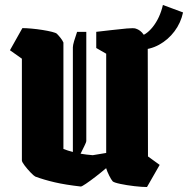

<svg xmlns="http://www.w3.org/2000/svg" viewBox="-20 -738 756 772"><path d="M68 -502 20 -536 70 -625Q85 -625 107 -623Q129 -621 151 -617.5Q173 -614 189 -610Q205 -606 209 -602Q216 -595 223.5 -585.5Q231 -576 235 -567V-139Q253 -132 273 -127V-548Q273 -556 278 -573Q283 -590 290 -610H327V-172Q327 -166 319.5 -151.5Q312 -137 304 -120Q327 -116 353 -114L407 -123V-522L367 -545V-610Q394 -613 428 -617Q462 -621 490 -623.5Q518 -626 526 -623Q545 -617 557.5 -599Q570 -581 574 -572L575 -109L622 -75L571 14Q551 14 520.5 10.5Q490 7 464 1.5Q438 -4 433 -9Q427 -16 419 -32Q411 -48 407 -61V-62Q387 -45 365 -28Q343 -11 326 0.5Q309 12 305 12Q243 5 200 -5Q157 -15 122 -28Q116 -31 103 -44.5Q90 -58 79 -72.5Q68 -87 68 -93ZM541 -538 533 -590Q566 -594 594.5 -630Q623 -666 635 -718L716 -688Q707 -646 681.5 -612Q656 -578 619.5 -558Q583 -538 541 -538Z"/></svg>

Font: Grenze Gotisch Black
Style: Regular
Weight: 900
Designer: Renata Polastri
Foundry: Omnibus-Type
Version: Version 1.001